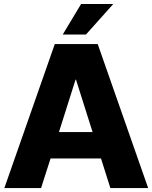

<svg xmlns="http://www.w3.org/2000/svg" viewBox="-20 -950 770 970"><path d="M187.5 0H2L256.8 -727.5H473.6L728.5 0H537.6L490.2 -149.4H235.4ZM277.8 -282.7H447.8L363.8 -547.9H361.8ZM296.9 -775.4 389.6 -929.7H552.2L414.1 -775.4Z"/></svg>

Font: Inter Display Extra Bold
Style: Regular
Weight: 800
Designer: Rasmus Andersson
Foundry: rsms
Version: Version 4.000;git-4fc901f